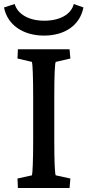

<svg xmlns="http://www.w3.org/2000/svg" viewBox="-33 -935 435 955"><path d="M56 0H313L317 -47L244 -63C240 -73 237 -127 237 -237V-452C237 -565 240 -618 244 -627L317 -644L313 -690H56L54 -644L126 -627C129 -618 132 -557 132 -452V-237C132 -135 129 -74 126 -63L54 -47ZM-13 -898C4 -810 83 -758 186 -758C290 -758 365 -810 382 -898L334 -915C321 -864 266 -832 187 -832C111 -832 55 -864 40 -915Z"/></svg>

Font: TPK Tissa Web Medium
Style: Regular
Weight: 500
Designer: Jacques Le Bailly, Suppakit Chalermlarp | Katatrad Co.,Ltd.
Foundry: Jacques Le Bailly, Cadson Demak Co.,Ltd.
Version: Version 5.000;Glyphs 3.1.2 (3151)